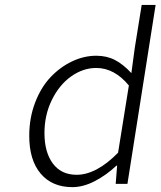

<svg xmlns="http://www.w3.org/2000/svg" viewBox="-20 -749 654 782"><path d="M274.9 13.2Q192.4 13.2 145.8 -41.7Q99.1 -96.7 99.1 -195.8Q99.1 -268.6 123 -331.1Q147 -393.6 185.8 -434.6Q224.6 -475.6 273.2 -498.8Q321.8 -522 372.1 -522Q415 -522 448.7 -504.4Q482.4 -486.8 515.1 -451.2L528.8 -553.2L557.1 -729H613.8L499 0H451.2L457 -74.2H454.1Q413.6 -36.1 366.5 -11.5Q319.3 13.2 274.9 13.2ZM292 -37.1Q372.6 -37.1 460.9 -127L504.9 -400.9Q445.8 -472.2 372.1 -472.2Q318.4 -472.2 270 -438Q221.7 -403.8 191.4 -342.3Q161.1 -280.8 161.1 -207Q161.1 -128.9 195.3 -83Q229.5 -37.1 292 -37.1Z"/></svg>

Font: Office Code Pro Light Italic
Style: Regular
Weight: 300
Italic angle: -9°
Designer: Nathan Rutzky & Paul D. Hunt
Foundry: Adobe Systems Incorporated
Version: Version 1.004;PS 001.004;hotconv 1.0.70;makeotf.lib2.5.58329